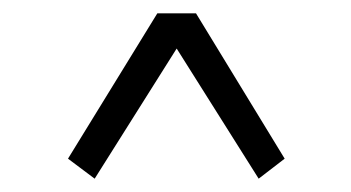

<svg xmlns="http://www.w3.org/2000/svg" viewBox="-20 -461 527 288"><path d="M82 -223 216 -441H274L407 -223L368 -193L230 -412H260L122 -193Z"/></svg>

Font: Lisu Bosa ExtraLight
Style: Regular
Weight: 200
Designer: David Morse, Annie Olsen, Victor Gaultney, Frank Grießhammer (Latin)
Foundry: SIL International
Version: Version 2.000